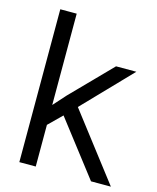

<svg xmlns="http://www.w3.org/2000/svg" viewBox="-108 -784 704 859"><g transform="rotate(15 244.0 -354.0)"><path d="M64 -708H140V-285L191 -342L371 -526H465L253 -306L488 0H396L201 -253L140 -193V0H64Z"/></g></svg>

Font: Freesentation 4 Regular
Style: Regular
Weight: 400
Designer: glyphs from Roboto by Christian Robertson / Hangul glyphs from Noto Sans CJK(Source Han Sans) by Jang Soo-young and Kang
Foundry: PT&
Version: Version 2.001